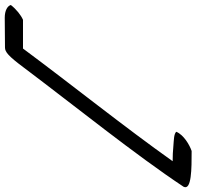

<svg xmlns="http://www.w3.org/2000/svg" viewBox="-62 -670 808 789"><g transform="rotate(90 341.5 -275.0)"><path d="M-33 84C-29 98 -10 109 19 109C61 109 101 108 142 108C160 108 177 94 224 31C382 -179 585 -431 714 -626C730 -659 640 -659 567 -659C543 -651 501 -627 488 -596C496 -586 522 -586 546 -584C569 -582 585 -581 609 -581C467 -381 299 -172 146 34H28C9 42 -16 62 -33 84Z"/></g></svg>

Font: Snowfall
Style: SuperObl
Weight: 400
Designer: Jasper
Foundry: Cannot Into Space Fonts
Version: Version 0.9